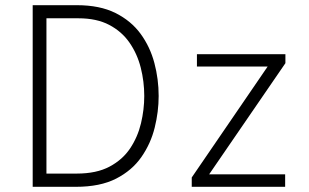

<svg xmlns="http://www.w3.org/2000/svg" viewBox="-20 -720 1191 740"><path d="M106 0V-700H276.5Q364.5 -700 424.8 -670Q485 -640 521.8 -589.8Q558.5 -539.5 575 -477.2Q591.5 -415 591.5 -350Q591.5 -289.5 576.2 -228Q561 -166.5 525 -114.8Q489 -63 427.5 -31.5Q366 0 272.5 0ZM159 -51H276Q352 -51 402.2 -77.8Q452.5 -104.5 481.8 -148.5Q511 -192.5 523.5 -245.2Q536 -298 536 -350Q536 -405.5 522.5 -459Q509 -512.5 479.2 -555.5Q449.5 -598.5 401 -624Q352.5 -649.5 282.5 -649.5H159ZM719 0V-36L1011.5 -463.5H739V-511H1080V-476.5L786 -48H1079V0Z"/></svg>

Font: Overpass ExtraLight
Style: Regular
Weight: 250
Designer: Delve Withrington, Dave Bailey, Thomas Jockin
Foundry: Delve Fonts LLC
Version: Version 4.000